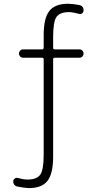

<svg xmlns="http://www.w3.org/2000/svg" viewBox="-20 -760 540 1011"><path d="M73.2 222.7Q49.8 217.8 49.8 194.3Q49.8 186.5 57.1 180.7Q64.5 174.8 72.3 176.8Q104.5 185.5 124 185.5Q172.9 185.5 191.4 160.6Q210 135.7 210 54.7V-447.3Q210 -456.1 201.2 -456.1H101.6Q92.8 -456.1 86.4 -462.4Q80.1 -468.8 80.1 -478Q80.1 -487.3 86.4 -493.7Q92.8 -500 101.6 -500H201.2Q210 -500 210 -508.8V-575.2Q210 -664.1 239.7 -702.1Q269.5 -740.2 337.9 -740.2Q362.3 -740.2 397.5 -733.4Q420.9 -728.5 419.9 -704.1Q419.9 -696.3 413.1 -690.4Q406.2 -684.6 398.4 -686.5Q366.2 -695.3 344.7 -696.3Q295.9 -696.3 277.8 -671.4Q259.8 -646.5 259.8 -565.4V-508.8Q259.8 -500 267.6 -500H398.4Q407.2 -500 413.6 -493.7Q419.9 -487.3 419.9 -478Q419.9 -468.8 413.6 -462.4Q407.2 -456.1 398.4 -456.1H267.6Q259.8 -456.1 259.8 -447.3V65.4Q259.8 154.3 230 192.4Q200.2 230.5 131.8 230.5Q108.4 229.5 73.2 222.7Z"/></svg>

Font: Rounded-X Mgen+ 2m light
Style: Regular
Weight: 200
Designer: [Source Han Sans]
Ryoko NISHIZUKA  (kana & ideographs); Paul D. Hunt (Latin, Greek & Cyrillic); Wenlong ZHANG  (bopomofo
Version: Version 1.059.20150602